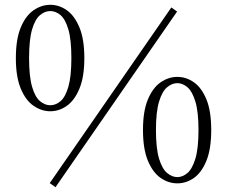

<svg xmlns="http://www.w3.org/2000/svg" viewBox="-20 -753 946 799"><path d="M189 -290Q153 -290 120 -312.5Q87 -335 66.5 -384Q46 -433 46 -511Q46 -590 66.5 -639Q87 -688 120 -710.5Q153 -733 189 -733Q226 -733 258 -710.5Q290 -688 310.5 -639Q331 -590 331 -511Q331 -433 310.5 -384Q290 -335 258 -312.5Q226 -290 189 -290ZM189 -315Q212 -315 232 -332Q252 -349 264.5 -392Q277 -435 277 -511Q277 -588 264.5 -630.5Q252 -673 232 -690Q212 -707 189 -707Q167 -707 146.5 -690Q126 -673 113.5 -630.5Q101 -588 101 -511Q101 -435 113.5 -392Q126 -349 146.5 -332Q167 -315 189 -315ZM718 10Q681 10 648.5 -12.5Q616 -35 595.5 -84Q575 -133 575 -212Q575 -291 595.5 -339.5Q616 -388 648.5 -410.5Q681 -433 718 -433Q755 -433 787 -410.5Q819 -388 839 -339.5Q859 -291 859 -212Q859 -133 839 -84Q819 -35 787 -12.5Q755 10 718 10ZM718 -16Q740 -16 760 -33Q780 -50 793 -92.5Q806 -135 806 -212Q806 -288 793 -330.5Q780 -373 760 -390Q740 -407 718 -407Q696 -407 675.5 -390Q655 -373 642 -330.5Q629 -288 629 -212Q629 -135 642 -92.5Q655 -50 675.5 -33Q696 -16 718 -16ZM211 26 187 9 693 -722 717 -705Z"/></svg>

Font: Noto Serif KR ExtraLight ExtraLight
Style: Regular
Weight: 250
Version: Version 2.003-H1;hotconv 1.1.1;makeotfexe 2.6.0